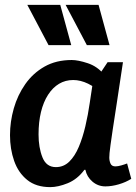

<svg xmlns="http://www.w3.org/2000/svg" viewBox="-20 -755 558 787"><path d="M421 -500H484Q469 -398 458.5 -331Q448 -264 442 -223.5Q436 -183 433 -161Q430 -139 429 -128Q428 -117 428 -109Q428 -96 433 -84.5Q438 -73 453 -73Q463 -73 477 -77Q491 -81 501 -85L518 -22Q496 -8 467 0.5Q438 9 412 9Q382 9 359 -10.5Q336 -30 330 -59H326Q297 -20 257.5 -4Q218 12 186 12Q128 12 91.5 -17.5Q55 -47 38 -95.5Q21 -144 21 -201Q21 -256 36.5 -310.5Q52 -365 83.5 -410Q115 -455 162.5 -482Q210 -509 274 -509Q300 -509 339.5 -496Q379 -483 406 -450V-365Q372 -397 341 -412Q310 -427 280 -427Q248 -427 222 -411.5Q196 -396 177 -366.5Q158 -337 148 -296Q138 -255 138 -204Q138 -150 154 -110Q170 -70 209 -70Q241 -70 264 -92.5Q287 -115 303 -153Q319 -191 330 -238Q341 -285 348 -334L359 -407ZM384 -735 429 -570H336L249 -735ZM227 -735 272 -570H179L92 -735Z"/></svg>

Font: Rosario
Style: Italic
Weight: 400
Italic angle: -8.05°
Designer: Hector Gatti
Foundry: Omnibus Type
Version: Version 1.201